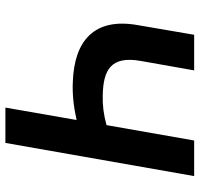

<svg xmlns="http://www.w3.org/2000/svg" viewBox="-34 -706 740 712"><g transform="rotate(-90 336.0 -350.0)"><path d="M387 -450C343 -452 296 -447 247 -436L293 -700H162L39 0H171L228 -325C269 -336 301 -340 339 -339C431 -337 486 -310 466 -198L431 0H563L599 -210C627 -369 543 -445 387 -450Z"/></g></svg>

Font: Fixel Display 20240404 SemiBold
Style: Italic
Weight: 600
Italic angle: -10°
Designer: AlfaBravo + MacPaw
Foundry: Kyrylo Tkachov, Marchela Mozhyna, Serhii Makarenko, Maria Weinstein, Zakhar Kryvoshyya
Version: Version 1.211;Glyphs 3.2 (3225)